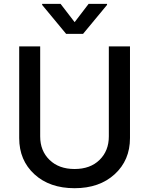

<svg xmlns="http://www.w3.org/2000/svg" viewBox="-20 -969 777 1001"><path d="M295.9 -948.7 369.1 -853.5 441.9 -948.7H538.1V-943.4L413.1 -792.5H324.7L199.7 -943.4V-948.7ZM547.4 -727.1H657.7V-249Q657.7 -133.8 578.1 -60.8Q498.5 12.2 368.7 12.2Q238.8 12.2 159.4 -60.5Q80.1 -133.3 80.1 -249V-727.1H189.5V-257.8Q189.5 -182.6 238.3 -135.3Q287.1 -87.9 368.7 -87.9Q450.7 -87.9 499 -135.3Q547.4 -182.6 547.4 -257.8Z"/></svg>

Font: Interop Med
Style: Regular
Weight: 500
Designer: Rasmus Andersson, Google, Jang Haemin
Foundry: jhaemin
Version: Version 1.007